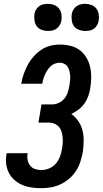

<svg xmlns="http://www.w3.org/2000/svg" viewBox="-20 -976 538 1004"><path d="M196 8Q170 8 145 4.5Q120 1 97.5 -8.5Q75 -18 56.5 -34Q38 -50 27 -71Q16 -92 12.5 -117.5Q9 -143 14 -169L15 -175H125L124 -172Q121 -155 124.5 -138.5Q128 -122 138 -109.5Q148 -97 163.5 -92Q179 -87 196 -87Q217 -87 237.5 -95.5Q258 -104 272 -120.5Q286 -137 293.5 -157Q301 -177 304 -197Q307 -213 308 -228Q309 -243 307.5 -258Q306 -273 302 -287Q298 -301 288.5 -312Q279 -323 265.5 -329Q252 -335 237 -335H181L197 -430H253Q270 -430 287.5 -438Q305 -446 317 -461Q329 -476 334.5 -493.5Q340 -511 343 -529Q345 -541 346.5 -554Q348 -567 347 -579.5Q346 -592 343 -604.5Q340 -617 333.5 -627Q327 -637 316 -642.5Q305 -648 293 -648Q280 -648 267.5 -643.5Q255 -639 245.5 -630Q236 -621 228.5 -610Q221 -599 215.5 -587Q210 -575 206.5 -563Q203 -551 201 -538H91Q95 -563 103.5 -587.5Q112 -612 124.5 -635.5Q137 -659 155 -679.5Q173 -700 195 -715Q217 -730 242.5 -736.5Q268 -743 293 -743Q321 -743 348 -736.5Q375 -730 396 -714.5Q417 -699 431 -676Q445 -653 451 -627Q457 -601 457 -572.5Q457 -544 452 -516Q449 -495 442 -474.5Q435 -454 422 -435.5Q409 -417 390.5 -403Q372 -389 353 -380Q374 -365 389.5 -342.5Q405 -320 411.5 -293.5Q418 -267 417.5 -238Q417 -209 413 -180Q408 -155 400 -130Q392 -105 377.5 -82.5Q363 -60 342 -42Q321 -24 297 -12.5Q273 -1 247 3.5Q221 8 196 8ZM426 -814Q409 -814 393 -820Q377 -826 367.5 -838.5Q358 -851 355.5 -868Q353 -885 355 -902Q357 -914 363.5 -925Q370 -936 380.5 -943.5Q391 -951 402.5 -953.5Q414 -956 425 -956Q442 -956 458 -950Q474 -944 483.5 -931.5Q493 -919 496 -902Q499 -885 496 -868Q494 -856 488 -845Q482 -834 472 -826.5Q462 -819 450 -816.5Q438 -814 426 -814ZM231 -814Q214 -814 198 -820Q182 -826 172.5 -838.5Q163 -851 160.5 -868Q158 -885 160 -902Q162 -914 168 -925Q174 -936 184.5 -943.5Q195 -951 206.5 -953.5Q218 -956 230 -956Q247 -956 263 -950Q279 -944 288.5 -931.5Q298 -919 301 -902Q304 -885 301 -868Q299 -856 292.5 -845Q286 -834 276 -826.5Q266 -819 254 -816.5Q242 -814 231 -814Z"/></svg>

Font: Iosevka QP
Style: Bold Italic
Weight: 700
Italic angle: -9°
Designer: Belleve Invis
Foundry: Belleve Invis
Version: Version 20.0.0; ttfautohint (v1.8.4)